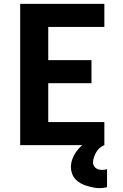

<svg xmlns="http://www.w3.org/2000/svg" viewBox="-20 -755 640 999"><path d="M85 0V-735H523V-615H231V-442H456V-322H231V-120H523V0ZM499 224Q482 224 465 220.5Q448 217 431.5 212Q415 207 399.5 198.5Q384 190 372.5 177.5Q361 165 355 148.5Q349 132 349 115Q349 93 356.5 72.5Q364 52 376.5 34.5Q389 17 405.5 2.5Q422 -12 441 -22Q460 -32 480.5 -38Q501 -44 523 -46V0Q510 5 499 14.5Q488 24 481 36.5Q474 49 469 62.5Q464 76 464 91Q464 99 468 107Q472 115 479 120Q486 125 494.5 127Q503 129 512 129Q518 129 524.5 128Q531 127 537 125V219Q528 221 518.5 222.5Q509 224 499 224Z"/></svg>

Font: Iosevka Heavy Extended
Style: Regular
Weight: 900
Width: 7
Monospace: yes
Designer: Belleve Invis
Foundry: Belleve Invis
Version: Version 32.5.0; ttfautohint (v1.8.4)